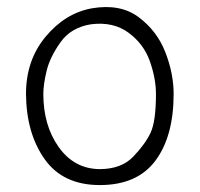

<svg xmlns="http://www.w3.org/2000/svg" viewBox="-20 -519 576 554"><path d="M268 15Q162 15 109 -59.5Q56 -134 55 -248Q55 -345 111.5 -413Q168 -481 245 -495Q327 -509 380 -469.5Q433 -430 457 -368.5Q481 -307 481 -248Q481 -126 428.5 -55.5Q376 15 268 15ZM267 -31Q330 -31 364.5 -67Q399 -103 414.5 -136Q430 -169 430 -248Q430 -292 412.5 -342Q395 -392 351 -424.5Q307 -457 243 -449Q185 -440 154.5 -397Q124 -354 114.5 -314.5Q105 -275 105 -248Q105 -157 149.5 -94.5Q194 -32 267 -31Z"/></svg>

Font: Vivano Light
Style: Regular
Weight: 300
Designer: Joe Prince, Josias Burgherr
Version: Version 2.064;September 19, 2022;FontCreator 14.0.0.2877 64-